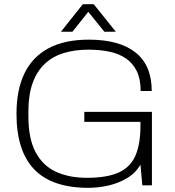

<svg xmlns="http://www.w3.org/2000/svg" viewBox="-20 -888 838 920"><path d="M403 12Q229 12 144 -76.5Q59 -165 59 -343Q59 -458 97.5 -537Q136 -616 213 -657Q290 -698 406 -698Q479 -698 535 -682.5Q591 -667 629.5 -636.5Q668 -606 687.5 -560Q707 -514 707 -452H654Q654 -509 635.5 -547Q617 -585 583.5 -608Q550 -631 504 -640.5Q458 -650 404 -650Q339 -650 286 -634Q233 -618 195 -582.5Q157 -547 136.5 -490.5Q116 -434 116 -353V-332Q116 -224 150.5 -159Q185 -94 248 -65Q311 -36 396 -36Q494 -36 550 -62Q606 -88 629.5 -143.5Q653 -199 653 -285V-304H384V-352H708V0H662L653 -99Q630 -59 589 -34.5Q548 -10 499.5 1Q451 12 403 12ZM272 -736 377 -868H429L535 -736H480L388 -850H418L327 -736Z"/></svg>

Font: Archivo Thin
Style: Regular
Weight: 250
Designer: Hector Gatti
Foundry: Omnibus-Type
Version: Version 2.001